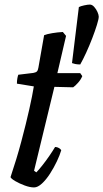

<svg xmlns="http://www.w3.org/2000/svg" viewBox="-20 -820 452 840"><path d="M129 0Q111 0 88 -8.5Q65 -17 47 -27.5Q29 -38 26 -45Q53 -125 73.5 -202Q94 -279 108 -341.5Q122 -404 128 -442L54 -454Q54 -467 56 -477.5Q58 -488 60 -493L126 -501Q137 -503 141.5 -507.5Q146 -512 148 -524L173 -666Q185 -671 209 -675Q233 -679 255 -680L269 -663L231 -500H331L340 -487Q334 -472 321.5 -458Q309 -444 300 -438L218 -440L129 -73L139 -66Q149 -76 164.5 -95.5Q180 -115 195.5 -137.5Q211 -160 221 -177Q230 -177 237.5 -172.5Q245 -168 248 -163Q242 -142 229 -114.5Q216 -87 199 -60.5Q182 -34 163.5 -17Q145 0 129 0ZM331 -538Q318 -538 309 -540Q300 -542 295 -544L325 -789Q332 -793 348 -796.5Q364 -800 373 -800Q383 -800 392 -790Q401 -780 406.5 -767.5Q412 -755 412 -747Q412 -737 404 -711Q396 -685 383.5 -652.5Q371 -620 357 -589.5Q343 -559 331 -538Z"/></svg>

Font: Texturina 72pt 72pt SemiBold
Style: Italic
Weight: 600
Italic angle: -11°
Designer: Guillermo Torres Carreño
Foundry: Omnibus-Type
Version: Version 1.002; ttfautohint (v1.8.3)